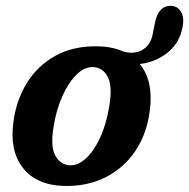

<svg xmlns="http://www.w3.org/2000/svg" viewBox="-20 -620 641 651"><path d="M314.5 -463Q362.5 -461.5 399 -445Q434 -435.5 461.5 -450.2Q489 -465 497 -500.5L505.5 -543Q510.5 -570 524.5 -585.8Q538.5 -601.5 562.5 -600Q584.5 -598.5 595.5 -576.5Q606.5 -554.5 596.5 -517Q584.5 -469.5 545.2 -439.2Q506 -409 454 -403Q501 -345 488 -246Q478.5 -167.5 439.5 -109Q400.5 -50.5 338 -19Q275.5 12.5 196.5 10.5Q103 7.5 57.5 -51Q12 -109.5 25.5 -206.5Q34.5 -278 70.2 -337Q106 -396 167.2 -430.5Q228.5 -465 314.5 -463ZM217.5 -59.5Q244.5 -58.5 271.2 -82.8Q298 -107 319.2 -152.8Q340.5 -198.5 350.5 -260Q362 -328 345.2 -359.5Q328.5 -391 296.5 -392.5Q266.5 -394 238.8 -366.2Q211 -338.5 190.5 -291.8Q170 -245 161.5 -189Q150.5 -122.5 167.8 -91.8Q185 -61 217.5 -59.5Z"/></svg>

Font: Fraunces 72pt SuperSoft SemiBold
Style: Italic
Weight: 600
Italic angle: -16°
Version: Version 1.000;[b76b70a41]